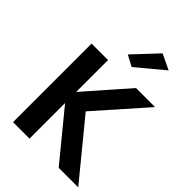

<svg xmlns="http://www.w3.org/2000/svg" viewBox="-276 -1091 1210 1210"><g transform="rotate(45 329.0 -486.5)"><path d="M76 -700V0H223V-700ZM472 -700 181 -368 483 0H657L352 -372L642 -700ZM539 -924 436 -973 286 -813 359 -774Z"/></g></svg>

Font: Jost SemiBold
Style: Regular
Weight: 600
Version: Version 3.710